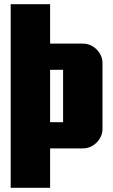

<svg xmlns="http://www.w3.org/2000/svg" viewBox="-20 -708 540 916"><path d="M469 -94Q469 -56 441 -28Q413 0 375 0H219V188H31V-688H219V-500H375Q413 -500 441 -472Q469 -444 469 -406ZM281 -125V-375H219V-125Z"/></svg>

Font: CostaRica
Style: Normal
Weight: 900
Version: Version 1.3